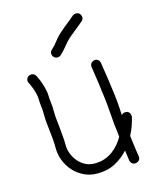

<svg xmlns="http://www.w3.org/2000/svg" viewBox="-124 -892 814 1009"><g transform="rotate(-15 283.0 -388.0)"><path d="M509.8 -240.2Q531.2 -235.4 531.2 -208Q526.4 -188.5 518.1 -163.6Q509.8 -138.7 496.1 -113.3Q502 -66.4 506.8 -32.2Q511.7 2 512.7 5.9Q512.7 16.6 505.9 23.9Q499 31.2 485.4 33.2Q474.6 33.2 467.3 26.9Q460 20.5 458 9.8Q458 7.8 455.6 -7.3Q453.1 -22.5 450.2 -45.9Q419.9 -11.7 377.9 10.7Q335.9 33.2 280.3 33.2Q240.2 33.2 207 17.1Q173.8 1 150.4 -25.4Q127 -51.8 114.3 -84.5Q101.6 -117.2 101.6 -151.4Q101.6 -180.7 99.1 -207Q96.7 -233.4 93.8 -255.9Q91.8 -275.4 89.8 -293.5Q87.9 -311.5 87.9 -329.1Q87.9 -348.6 86.9 -364.3Q85.9 -379.9 84 -391.6Q83 -400.4 82.5 -407.7Q82 -415 82 -422.9Q82 -436.5 78.6 -451.2Q75.2 -465.8 70.8 -479Q66.4 -492.2 61.5 -502.9Q56.6 -513.7 53.7 -519.5Q49.8 -524.4 49.8 -532.2Q49.8 -548.8 64.5 -556.6Q70.3 -559.6 77.1 -559.6Q93.8 -559.6 101.6 -545.9Q101.6 -544.9 107.4 -533.7Q113.3 -522.5 119.6 -504.9Q126 -487.3 131.3 -465.8Q136.7 -444.3 136.7 -422.9Q136.7 -418 137.2 -411.1Q137.7 -404.3 138.7 -396.5Q140.6 -383.8 141.6 -367.7Q142.6 -351.6 142.6 -329.1Q142.6 -314.5 144.5 -298.3Q146.5 -282.2 148.4 -262.7Q150.4 -237.3 153.3 -210Q156.2 -182.6 156.2 -151.4Q156.2 -130.9 164.6 -108.4Q172.9 -85.9 188.5 -66.4Q204.1 -46.9 227.1 -34.2Q250 -21.5 280.3 -21.5Q310.5 -21.5 335 -30.3Q359.4 -39.1 378.9 -53.7Q398.4 -68.4 413.6 -86.4Q428.7 -104.5 439.5 -124Q434.6 -160.2 431.2 -196.3Q427.7 -232.4 425.8 -261.7Q423.8 -295.9 418.5 -339.8Q413.1 -383.8 407.7 -422.9Q402.3 -461.9 397.9 -489.7Q393.6 -517.6 393.6 -519.5Q393.6 -529.3 400.4 -537.1Q407.2 -544.9 420.9 -546.9Q430.7 -546.9 438 -540.5Q445.3 -534.2 447.3 -524.4Q447.3 -521.5 451.7 -494.1Q456.1 -466.8 461.9 -427.7Q467.8 -388.7 473.1 -344.2Q478.5 -299.8 480.5 -264.6Q480.5 -256.8 481 -248.5Q481.4 -240.2 482.4 -230.5Q487.3 -235.4 493.2 -238.3Q499 -241.2 509.8 -240.2ZM369.1 -802.7Q377.9 -808.6 387.7 -808.6Q399.4 -808.6 408.2 -799.8Q415 -789.1 415 -781.2Q415 -770.5 405.3 -760.7Q391.6 -749 382.8 -742.2Q374 -735.4 367.2 -729.5Q358.4 -722.7 349.6 -715.3Q340.8 -708 324.2 -694.3Q310.5 -681.6 303.7 -673.8Q296.9 -666 291 -658.2Q284.2 -650.4 276.4 -641.1Q268.6 -631.8 252.9 -617.2Q246.1 -610.4 234.4 -610.4Q221.7 -610.4 214.8 -619.1Q207 -627 207 -637.7Q207 -649.4 215.8 -657.2Q229.5 -669.9 235.8 -677.2Q242.2 -684.6 248 -692.4Q254.9 -701.2 263.2 -710.9Q271.5 -720.7 288.1 -735.4Q304.7 -750 314.5 -757.8Q324.2 -765.6 333 -772.5Q340.8 -778.3 348.6 -785.2Q356.4 -792 369.1 -802.7Z"/></g></svg>

Font: Coming Soon
Style: Regular
Weight: 400
Designer: Dathan Boardman
Foundry: Open Window
Version: Version 1.002